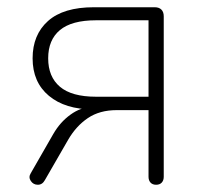

<svg xmlns="http://www.w3.org/2000/svg" viewBox="-20 -504 560 530"><path d="M390 -16V-200H302Q255 -200 222.5 -178Q190 -156 168 -118L104 -7Q97 6 84.5 6Q72 6 65 -4.5Q58 -15 65 -26L127 -134Q146 -167 174.5 -187.5Q203 -208 231 -208H237V-202Q160 -202 115 -239.5Q70 -277 70 -343Q70 -408 112.5 -446Q155 -484 239 -484H407Q419 -484 425.5 -477.5Q432 -471 432 -459V-16Q432 -6 426.5 0Q421 6 411 6Q401 6 395.5 0Q390 -6 390 -16ZM390 -237V-448H245Q178 -448 145.5 -421Q113 -394 113 -343Q113 -292 145.5 -264.5Q178 -237 245 -237Z"/></svg>

Font: SN Pro Thin
Style: Regular
Weight: 200
Designer: Tobias Whetton
Foundry: Supernotes
Version: Version 1.003;Glyphs 3.3 (3324)